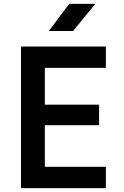

<svg xmlns="http://www.w3.org/2000/svg" viewBox="-20 -970 640 990"><path d="M88.3 0V-730H525.9V-619.9H211.2V-430.2H490.9V-324.4H211.2V-110.1H525.9V0ZM231.5 -810 336.9 -950H471.4L356.9 -810Z"/></svg>

Font: Atlassian Mono
Style: Regular
Weight: 400
Monospace: yes
Designer: Philipp Nurullin, Konstantin Bulenkov
Foundry: Modifications by Atlassian Pty Ltd, manufactured by JetBrains
Version: Version 2.304